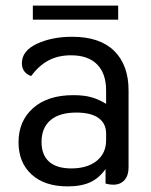

<svg xmlns="http://www.w3.org/2000/svg" viewBox="-20 -652 538 684"><path d="M46 -145Q46 -221 98 -267Q150 -313 241 -313Q281 -313 307.5 -305Q334 -297 358 -282V-330Q358 -390 326 -422.5Q294 -455 233 -455Q187 -455 152.5 -436.5Q118 -418 91 -381Q58 -393 58 -427Q58 -471 111.5 -496Q165 -521 237 -521Q336 -521 387 -470.5Q438 -420 438 -330V-55Q438 -27 423.5 -10.5Q409 6 383 6Q371 6 356 2V-50Q334 -18 302 -3Q270 12 221 12Q139 12 92.5 -30.5Q46 -73 46 -145ZM358 -152V-177Q358 -212 331 -231.5Q304 -251 252 -251Q192 -251 160 -224Q128 -197 128 -146Q128 -100 155 -76Q182 -52 234 -52Q291 -52 324.5 -79Q358 -106 358 -152ZM97 -632H401V-582H97Z"/></svg>

Font: Thasadith
Style: Bold
Weight: 700
Designer: Cadson Demak Co.,Ltd.
Foundry: Cadson Demak Co.,Ltd.
Version: Version 1.000; ttfautohint (v1.6)